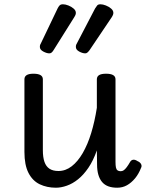

<svg xmlns="http://www.w3.org/2000/svg" viewBox="-20 -859 687 896"><path d="M241 17Q199 17 165.5 1Q132 -15 113 -52Q94 -89 94 -150V-489Q94 -502 104.5 -508.5Q115 -515 136 -515Q158 -515 169 -508.5Q180 -502 180 -489V-158Q180 -125 187.5 -103.5Q195 -82 211 -71.5Q227 -61 253 -61Q286 -61 314.5 -83Q343 -105 366 -144.5Q389 -184 405.5 -238Q422 -292 432 -356V-489Q432 -502 442.5 -508.5Q453 -515 475 -515Q497 -515 508 -508.5Q519 -502 519 -489V-104Q519 -87 521 -77.5Q523 -68 528.5 -64Q534 -60 543 -60Q551 -60 557.5 -64.5Q564 -69 571.5 -79Q579 -89 587 -103Q592 -112 601 -113.5Q610 -115 622 -107Q634 -102 638.5 -93Q643 -84 638 -75Q627 -47 610 -26.5Q593 -6 572.5 5.5Q552 17 527 17Q503 17 485.5 10.5Q468 4 456.5 -9.5Q445 -23 439 -43.5Q433 -64 433 -91L432 -157Q415 -109 392.5 -76Q370 -43 344.5 -22.5Q319 -2 292 7.5Q265 17 241 17ZM210 -610Q198 -610 182 -618.5Q166 -627 166 -640Q166 -643 166.5 -646.5Q167 -650 170 -655L249 -820Q253 -828 258 -833.5Q263 -839 274 -839Q285 -839 299 -833.5Q313 -828 323.5 -819Q334 -810 334 -799Q334 -795 332.5 -790.5Q331 -786 326 -778L230 -625Q225 -617 220.5 -613.5Q216 -610 210 -610ZM378 -610Q365 -610 349.5 -618.5Q334 -627 334 -640Q334 -643 334.5 -646.5Q335 -650 338 -655L424 -820Q429 -828 433.5 -833.5Q438 -839 449 -839Q460 -839 474 -833.5Q488 -828 498.5 -819Q509 -810 509 -799Q509 -795 507.5 -790.5Q506 -786 501 -778L398 -625Q392 -617 387.5 -613.5Q383 -610 378 -610Z"/></svg>

Font: Playwrite GB S
Style: Regular
Weight: 400
Designer: Veronika Burian, José Scaglione
Foundry: TypeTogether
Version: Version 1.000